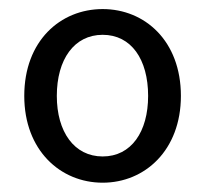

<svg xmlns="http://www.w3.org/2000/svg" viewBox="-20 -829 447 417"><path d="M203 -432.2C294.5 -432.2 372.9 -502.6 372.9 -620.7C372.9 -740.2 294.5 -809.3 203 -809.3C111.1 -809.3 32.7 -740.2 32.7 -620.7C32.7 -502.6 111.1 -432.2 203 -432.2ZM203 -489.2C141.1 -489.2 103.4 -542.8 103.4 -620.7C103.4 -700 141.1 -753.4 203 -753.4C265.1 -753.4 301.7 -700 301.7 -620.7C301.7 -542.8 265.1 -489.2 203 -489.2Z"/></svg>

Font: Source Han Sans JP VF
Style: Regular
Weight: 250
Designer: Ryoko NISHIZUKA 西塚涼子 (kana, bopomofo & ideographs); Paul D. Hunt (Latin, Greek & Cyrillic); Sandoll Communications 산돌커뮤니
Foundry: Adobe
Version: Version 2.004;hotconv 1.0.118;makeotfexe 2.5.65603